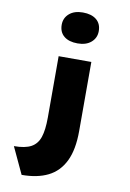

<svg xmlns="http://www.w3.org/2000/svg" viewBox="-109 -889 796 1174"><g transform="rotate(10 288.5 -302.5)"><path d="M111 219 34 54Q103 54 140.5 33.5Q178 13 193 -32Q208 -77 208 -154V-535H411V-106Q411 10 376 81.5Q341 153 274.5 186Q208 219 111 219ZM308 -632Q254 -632 223.5 -657Q193 -682 193 -728Q193 -770 224 -797Q255 -824 308 -824Q362 -824 392.5 -799Q423 -774 423 -728Q423 -686 392 -659Q361 -632 308 -632Z"/></g></svg>

Font: Lexend Mega Black
Style: Regular
Weight: 900
Version: Version 1.007